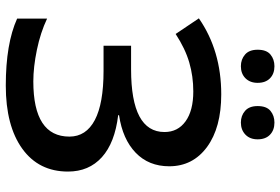

<svg xmlns="http://www.w3.org/2000/svg" viewBox="-170 -774 955 654"><g transform="rotate(90 307.0 -447.5)"><path d="M43 0ZM546.9 -546.9Q546.9 -477.1 500.7 -432.6Q454.6 -388.2 373 -376V-373Q466.8 -361.8 515.9 -317.6Q564.9 -273.4 564.9 -202.1Q564.9 -102.5 487.1 -46.4Q409.2 9.8 272 9.8Q129.4 9.8 43.9 -28.8V-130.9Q91.3 -108.4 150.1 -96.2Q209 -84 257.8 -84Q445.8 -84 445.8 -207Q445.8 -263.7 389.4 -293.5Q333 -323.2 222.2 -323.2H136.2V-417H216.8Q430.2 -417 430.2 -530.8Q430.2 -576.2 393.8 -602.5Q357.4 -628.9 292 -628.9Q240.2 -628.9 193.4 -615.2Q146.5 -601.6 96.2 -568.8L43 -647.9Q152.8 -724.1 301.8 -724.1Q415 -724.1 481 -675.8Q546.9 -627.4 546.9 -546.9ZM149.9 -848.1Q149.9 -878.4 166.3 -891.8Q182.6 -905.3 206.1 -905.3Q231.9 -905.3 247.3 -890.1Q262.7 -875 262.7 -848.1Q262.7 -822.3 247.1 -806.6Q231.4 -791 206.1 -791Q182.6 -791 166.3 -805.2Q149.9 -819.3 149.9 -848.1ZM341.8 -848.1Q341.8 -878.4 358.2 -891.8Q374.5 -905.3 397.9 -905.3Q423.8 -905.3 439.5 -890.1Q455.1 -875 455.1 -848.1Q455.1 -821.8 439 -806.4Q422.9 -791 397.9 -791Q374.5 -791 358.2 -805.2Q341.8 -819.3 341.8 -848.1Z"/></g></svg>

Font: Open Sans Semibold
Style: Regular
Weight: 600
Foundry: Ascender Corporation
Version: Version 1.10; ttfautohint (v1.5.65-e2d9)